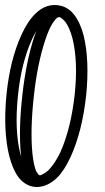

<svg xmlns="http://www.w3.org/2000/svg" viewBox="-20 -750 420 771"><path d="M276 -693Q302 -661 316 -607Q340 -507 326 -367Q310 -222 264 -121Q239 -66 209 -36Q171 0 129 1Q86 1 55 -37Q31 -69 17 -124Q-8 -226 6 -370Q20 -509 66 -610Q91 -665 122 -695Q168 -740 224 -727Q255 -719 276 -693ZM221 -681Q218 -681 216 -681Q208 -681 196 -663Q195 -662 194 -661Q177 -636 162 -590Q130 -494 116 -365Q101 -229 110 -135Q115 -88 125 -63Q129 -56 133 -51L134 -50L135 -49Q137 -47 137 -47H138Q140 -46 141 -46Q143 -47 144 -47Q160 -53 176 -68Q201 -94 223 -140Q265 -235 280 -371Q294 -504 271 -596Q259 -641 241 -664Q230 -676 221 -681ZM126 -626Q116 -609 108 -591Q65 -496 52 -365Q38 -229 61 -135Q63 -127 66 -120Q65 -122 65 -124Q65 -127 64 -130Q54 -230 70 -370Q85 -504 118 -604Q122 -616 126 -626Z"/></svg>

Font: Santa Chrismast Display
Style: Regular
Weight: 400
Designer: MUHAMMAD YONI
Version: Version 001.000